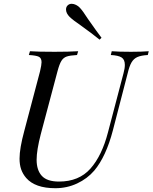

<svg xmlns="http://www.w3.org/2000/svg" viewBox="-20 -978 804 1012"><path d="M638 -636Q638 -664 621 -675Q604 -686 564 -688L569 -708Q604 -705 670 -705Q729 -705 764 -708L759 -688Q724 -686 704.5 -677.5Q685 -669 673.5 -649.5Q662 -630 653 -592L575 -291Q539 -153 477 -79Q440 -36 386.5 -11Q333 14 272 14Q165 14 118 -40Q100 -61 91.5 -85.5Q83 -110 83 -142Q83 -196 108 -288L191 -602Q199 -636 199 -650Q199 -672 184.5 -679Q170 -686 132 -688L138 -708Q178 -705 267 -705Q344 -705 392 -708L386 -688Q349 -686 331.5 -680Q314 -674 303.5 -657Q293 -640 283 -602L195 -271Q173 -186 173 -136Q173 -81 200.5 -51Q228 -21 291 -21Q396 -21 456.5 -89Q517 -157 549 -280L631 -592Q638 -617 638 -636ZM407 -843Q367 -870 347 -889Q328 -908 328 -928Q328 -940 335 -948Q344 -958 358 -958Q369 -958 381 -952Q393 -946 401 -937Q417 -920 443 -879Q492 -809 515 -779L505 -769Q464 -802 407 -843Z"/></svg>

Font: Playfair Display
Style: Italic
Weight: 400
Italic angle: -14°
Designer: Claus Eggers Sørensen
Foundry: Claus Eggers Sørensen
Version: Version 1.200; ttfautohint (v1.6)